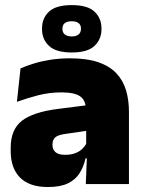

<svg xmlns="http://www.w3.org/2000/svg" viewBox="-20 -740 578 772"><path d="M325 0 330 -126 326.5 -130.5V-283.5L325 -301.5Q325 -336 302.8 -352.2Q280.5 -368.5 227 -368.5Q178.5 -368.5 133.8 -357Q89 -345.5 48 -330.5L62.5 -465Q87.5 -476 118 -485.2Q148.5 -494.5 184.5 -500Q220.5 -505.5 261 -505.5Q329.5 -505.5 375.2 -489.8Q421 -474 448 -445.2Q475 -416.5 486.8 -377Q498.5 -337.5 498.5 -290V0ZM172.5 12Q98.5 12 60.8 -25.8Q23 -63.5 23 -133V-145.5Q23 -219.5 68.2 -254.5Q113.5 -289.5 213 -302L338.5 -318L349 -217L242.5 -201.5Q213.5 -197.5 202.2 -187.8Q191 -178 191 -159V-157Q191 -139.5 202.8 -128.5Q214.5 -117.5 242 -117.5Q265 -117.5 281.8 -123.8Q298.5 -130 309.8 -140.5Q321 -151 327.5 -163.5L352.5 -103.5H324Q316.5 -70 300.2 -44Q284 -18 253.5 -3Q223 12 172.5 12ZM149 -622.5V-626Q149 -667 177 -693.2Q205 -719.5 268.5 -719.5Q332 -719.5 360 -693.2Q388 -667 388 -626V-622.5Q388 -582 360 -555.5Q332 -529 268.5 -529Q205 -529 177 -555.5Q149 -582 149 -622.5ZM231 -623.5Q231 -609.5 240.5 -601.5Q250 -593.5 268.5 -593.5Q286.5 -593.5 296 -601.5Q305.5 -609.5 305.5 -623.5V-625.5Q305.5 -639.5 296 -647Q286.5 -654.5 268.5 -654.5Q250 -654.5 240.5 -647Q231 -639.5 231 -625.5Z"/></svg>

Font: Anek Bangla ExtraBold
Style: Regular
Weight: 800
Designer: Sulekha Rajkumar (Bangla), Yesha Goshar (Latin)
Foundry: Ek Type
Version: Version 1.003